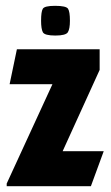

<svg xmlns="http://www.w3.org/2000/svg" viewBox="-20 -639 382 659"><path d="M3 -9 160 -350H13L38 -470H322V-399L195 -120H336L292 0H3ZM170 -517Q133 -517 127 -528.5Q121 -540 121 -568Q121 -599 127 -609Q133 -619 169 -619Q207 -619 213.5 -609Q220 -599 220 -568Q220 -540 213 -528.5Q206 -517 170 -517Z"/></svg>

Font: Smooch Sans Thin Black
Style: Regular
Weight: 900
Version: Version 1.010